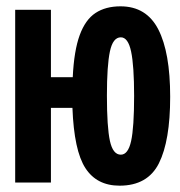

<svg xmlns="http://www.w3.org/2000/svg" viewBox="-20 -577 570 607"><path d="M28 0V-546H141V-333H210Q214 -417 232 -466Q250 -515 282 -536Q314 -557 361 -557Q443 -557 480.5 -484Q518 -411 518 -271Q518 -132 482.5 -61Q447 10 358 10Q286 10 250 -45.5Q214 -101 209 -236H141V0ZM362 -88Q385 -88 394.5 -131Q404 -174 404 -274Q404 -369 394.5 -414Q385 -459 362 -459Q337 -459 327.5 -414.5Q318 -370 318 -275Q318 -175 327.5 -131.5Q337 -88 362 -88Z"/></svg>

Font: Noto Sans Mono Condensed
Style: Bold
Weight: 700
Width: 3
Designer: Monotype Design Team
Foundry: Monotype Imaging Inc.
Version: Version 2.014